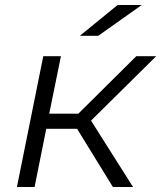

<svg xmlns="http://www.w3.org/2000/svg" viewBox="-20 -752 648 772"><path d="M346 -267 515 0H434L290 -234H166L119 0H48L154 -526H225L178 -295H295L528 -526H608ZM453 -732H550L375 -608H301Z"/></svg>

Font: Montserrat Alternates
Style: Italic
Weight: 400
Italic angle: -11.3°
Designer: Julieta Ulanovsky
Foundry: Julieta Ulanovsky
Version: Version 7.200